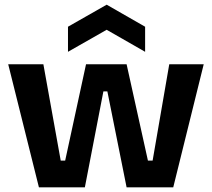

<svg xmlns="http://www.w3.org/2000/svg" viewBox="-20 -799 905 819"><path d="M146 0 15 -525H165L239 -114H258L347 -525H520L611 -114H631L702 -525H849L719 0H520L438 -409H421L342 0ZM270 -578V-685L435 -779L599 -685V-578L435 -672Z"/></svg>

Font: Bricolage Grotesque 12pt Bricolage Grotesque 10pt Regular
Style: Bold
Weight: 700
Designer: Mathieu Triay
Foundry: Atelier Triay
Version: Version 1.001; ttfautohint (v1.8.4.7-5d5b);gftools[0.9.33.de